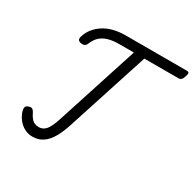

<svg xmlns="http://www.w3.org/2000/svg" viewBox="-209 -1198 1435 1429"><g transform="rotate(30 508.5 -483.0)"><path d="M246 17Q206 17 173.5 -1.5Q141 -20 119 -50Q97 -80 88 -112Q83 -131 87 -144Q91 -157 110 -163Q129 -170 140 -164Q151 -158 160 -141Q171 -117 184.5 -100Q198 -83 215 -75.5Q232 -68 251 -68Q287 -68 311.5 -96Q336 -124 360 -198L588 -903H463Q410 -903 371 -892Q332 -881 305 -857Q278 -833 262 -793Q254 -773 240.5 -768Q227 -763 207 -767Q193 -771 187.5 -780Q182 -789 187 -808Q199 -848 223.5 -879.5Q248 -911 284 -934.5Q320 -958 367.5 -970.5Q415 -983 473 -983H997Q1012 -983 1015.5 -974.5Q1019 -966 1011 -943Q1004 -921 995 -912Q986 -903 971 -903H678L450 -199Q429 -133 401 -84Q373 -35 335 -9Q297 17 246 17Z"/></g></svg>

Font: Playwrite CZ
Style: Regular
Weight: 400
Designer: Veronika Burian, José Scaglione
Foundry: TypeTogether
Version: Version 1.002